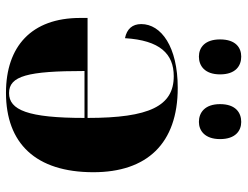

<svg xmlns="http://www.w3.org/2000/svg" viewBox="-110 -686 807 626"><g transform="rotate(90 293.0 -373.5)"><path d="M378 -619C406 -619 434 -638 434 -688C434 -739 406 -757 378 -757C348 -757 320 -739 320 -688C320 -638 348 -619 378 -619ZM165 -619C195 -619 223 -638 223 -688C223 -739 195 -757 165 -757C136 -757 109 -739 109 -688C109 -638 136 -619 165 -619ZM283 10C448 10 542 -87 542 -275C542 -449 449 -550 267 -550C133 -550 59 -496 59 -431C59 -402 75 -384 105 -378C112 -492 156 -537 229 -537C326 -537 365 -458 365 -256H39V-232C39 -73 132 10 283 10ZM284 0C228 0 212 -61 212 -246H365C365 -61 339 0 284 0Z"/></g></svg>

Font: Noto Serif Display ExtraBold
Style: Regular
Weight: 800
Designer: Monotype Design Team
Foundry: Monotype Imaging Inc.
Version: Version 2.009